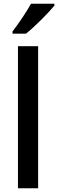

<svg xmlns="http://www.w3.org/2000/svg" viewBox="-20 -1007 311 1027"><path d="M271 -987H146C121 -942 76 -876 47 -839V-827H119C165 -863 241 -940 271 -977ZM184 0V-760H76V0Z"/></svg>

Font: Noto Sans Thai Medium
Style: Regular
Weight: 500
Designer: Monotype Design Team
Foundry: Monotype Imaging Inc.
Version: Version 1.901